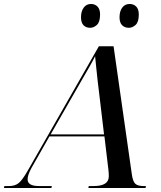

<svg xmlns="http://www.w3.org/2000/svg" viewBox="-81 -947 811 967"><path d="M-61 0 -59 -10H-35Q-6 -10 12.5 -24.5Q31 -39 59 -88L417 -714H491L583 -69Q588 -33 600.5 -21.5Q613 -10 642 -10H654L652 0H364L366 -10H391Q467 -10 467 -59Q467 -67 466.5 -76Q466 -85 465 -92L445 -260H168L78 -102Q67 -82 62.5 -68Q58 -54 58 -44Q58 -10 115 -10H180L178 0ZM295 -481 174 -270H443L419 -472Q415 -502 411 -538.5Q407 -575 403.5 -608.5Q400 -642 398 -664Q388 -643 370 -611.5Q352 -580 332 -545.5Q312 -511 295 -481ZM568 -807Q547 -807 534 -820Q521 -833 521 -860Q521 -890 534.5 -908.5Q548 -927 572 -927Q592 -927 605 -914Q618 -901 618 -874Q618 -836 602 -821.5Q586 -807 568 -807ZM373 -807Q352 -807 339.5 -820Q327 -833 327 -860Q327 -890 340.5 -908.5Q354 -927 377 -927Q397 -927 410 -914Q423 -901 423 -874Q423 -836 407 -821.5Q391 -807 373 -807Z"/></svg>

Font: Noto Serif Display Medium
Style: Italic
Weight: 500
Italic angle: -12°
Designer: Monotype Design Team
Foundry: Monotype Imaging Inc.
Version: Version 2.009